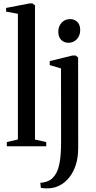

<svg xmlns="http://www.w3.org/2000/svg" viewBox="-20 -838 548 1100"><path d="M82.5 -39V-759L15 -771.5V-792.5L149.5 -818.5H166L180.5 -807V-38.5L245 -24V0H19V-24ZM255 241Q246.5 241 237.8 240.8Q229 240.5 222.5 239.5Q216 238.5 214 238L211 209Q218.5 209.5 235.2 205.8Q252 202 266 194Q287 180.5 301.2 155.5Q315.5 130.5 322.8 87Q330 43.5 330 -25.5L329.5 -446L265 -465V-488L395.5 -520H414L427.5 -508L428 10Q428 63.5 414.5 105.8Q401 148 377.2 178Q353.5 208 322.2 224.2Q291 240.5 255 241ZM372 -593Q346.5 -593 330.2 -609.8Q314 -626.5 314 -656Q314 -687.5 333 -708Q352 -728.5 380.5 -728.5H381.5Q407 -728.5 423.2 -712.2Q439.5 -696 439.5 -666Q439.5 -634.5 420.5 -613.8Q401.5 -593 373 -593Z"/></svg>

Font: Merriweather 120pt
Style: Regular
Weight: 400
Version: Version 2.100